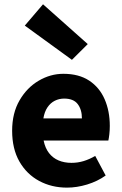

<svg xmlns="http://www.w3.org/2000/svg" viewBox="-20 -846 558 878"><path d="M286.5 12Q215.7 12 158.7 -18.8Q101.8 -49.6 68.6 -107.6Q35.5 -165.7 35.5 -248.2Q35.5 -328.8 69.4 -387.1Q103.2 -445.4 156.9 -476.9Q210.6 -508.5 269.8 -508.5Q340.7 -508.5 387.9 -477.3Q435.1 -446.1 458.6 -392Q482.1 -337.9 482.1 -270Q482.1 -249.8 480 -232.1Q478 -214.5 475.5 -203.3H179.5Q186.6 -168.4 204.2 -145.9Q221.8 -123.3 248 -112.3Q274.1 -101.3 307 -101.3Q335.6 -101.3 362.4 -109.4Q389.2 -117.6 415.4 -133L463.2 -43.4Q425.8 -16.7 378.5 -2.3Q331.1 12 286.5 12ZM178.4 -304.7H354.6Q354.6 -344.7 335.4 -370Q316.3 -395.2 273.4 -395.2Q250.4 -395.2 230.6 -385.3Q210.8 -375.4 197.1 -355.2Q183.4 -335 178.4 -304.7ZM308.9 -572.4 93.4 -728.9 176.7 -826.4 381.3 -644.4Z"/></svg>

Font: Source Sans Variable
Style: Regular
Weight: 200
Designer: Paul D. Hunt
Foundry: Adobe Systems Incorporated
Version: Version 3.006;hotconv 1.0.111;makeotfexe 2.5.65597